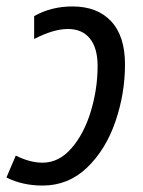

<svg xmlns="http://www.w3.org/2000/svg" viewBox="-39 -566 444 596"><path d="M-19 -15 10 -83Q54 -61 93 -61Q144 -61 183 -106Q222 -151 243 -220.5Q264 -290 264 -361Q264 -417 240 -446.5Q216 -476 172 -476Q127 -476 67 -445V-516Q120 -546 186 -546Q263 -546 306 -500Q349 -454 349 -366Q349 -275 319 -188Q289 -101 231 -45.5Q173 10 93 10Q31 10 -19 -15Z"/></svg>

Font: Noto Sans UI Narrow
Style: Italic
Weight: 400
Width: 4
Italic angle: -12°
Designer: Monotype Design Team
Foundry: Monotype Imaging Inc.
Version: Version 1.001